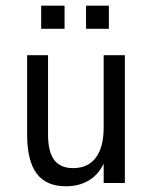

<svg xmlns="http://www.w3.org/2000/svg" viewBox="-20 -649 540 681"><path d="M76.2 -171.9V-453.1H150.4V-171.9Q150.4 -110.4 172.4 -81.5Q194.3 -52.7 239.3 -52.7Q292 -52.7 319.8 -89.8Q347.7 -127 347.7 -196.3V-453.1H422.9V0H347.7V-68.4Q328.1 -28.3 293.9 -8.3Q259.8 11.7 213.9 11.7Q143.6 11.7 109.9 -33.7Q76.2 -79.1 76.2 -171.9ZM126 -628.9H209V-546.9H126ZM285.2 -628.9H366.2V-546.9H285.2Z"/></svg>

Font: BabelStone Pseudographica
Style: Regular
Weight: 400
Designer: Andrew West
Foundry: BabelStone
Version: Version 16.0.0